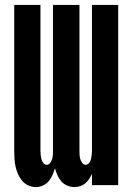

<svg xmlns="http://www.w3.org/2000/svg" viewBox="-20 -755 540 783"><path d="M126 8Q110 8 95 1Q80 -6 70 -18Q60 -30 53.5 -45Q47 -60 43.5 -75.5Q40 -91 39 -107Q38 -123 38 -139V-735H145V-139Q145 -131 146 -122.5Q147 -114 149 -106Q151 -98 156.5 -90.5Q162 -83 171 -83Q179 -83 184.5 -90.5Q190 -98 192.5 -106Q195 -114 195.5 -122.5Q196 -131 196 -139V-735H304V-139Q304 -131 304.5 -122.5Q305 -114 307.5 -106Q310 -98 315.5 -90.5Q321 -83 329 -83Q338 -83 343.5 -90.5Q349 -98 351 -106Q353 -114 354 -122.5Q355 -131 355 -139V-735H462V0H355V-46Q350 -35 343.5 -25Q337 -15 328 -7.5Q319 0 307.5 4Q296 8 284 8Q269 8 254.5 2Q240 -4 230 -15.5Q220 -27 214 -41Q208 -55 204 -69Q200 -55 194 -41Q188 -27 178 -15.5Q168 -4 154 2Q140 8 126 8Z"/></svg>

Font: Iosevka SS18 Extrabold
Style: Regular
Weight: 800
Monospace: yes
Designer: Belleve Invis
Foundry: Belleve Invis
Version: Version 25.1.1; ttfautohint (v1.8.4)